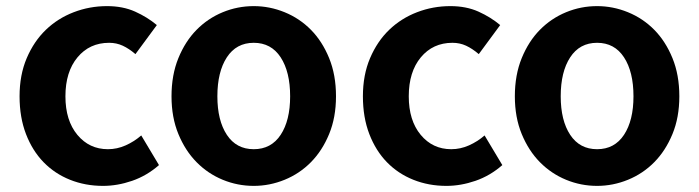

<svg xmlns="http://www.w3.org/2000/svg" viewBox="-20 -594 2286 628"><path d="M317 14Q259 14 209 -6Q159 -26 122.5 -63.5Q86 -101 65 -155.5Q44 -210 44 -279Q44 -349 67.5 -404Q91 -459 130 -496.5Q169 -534 221 -554Q273 -574 330 -574Q382 -574 422 -556Q462 -538 493 -512L423 -417Q402 -435 381.5 -444.5Q361 -454 337 -454Q273 -454 233.5 -406.5Q194 -359 194 -279Q194 -200 233 -153Q272 -106 333 -106Q363 -106 391 -118.5Q419 -131 442 -151L500 -54Q460 -19 412 -2.5Q364 14 317 14Z M810 14Q757 14 708.5 -6Q660 -26 623 -63.5Q586 -101 563.5 -155.5Q541 -210 541 -279Q541 -349 563.5 -404Q586 -459 623 -496.5Q660 -534 708.5 -554Q757 -574 810 -574Q862 -574 911 -554Q960 -534 997 -496.5Q1034 -459 1056.5 -404Q1079 -349 1079 -279Q1079 -210 1056.5 -155.5Q1034 -101 997 -63.5Q960 -26 911 -6Q862 14 810 14ZM810 -106Q867 -106 898 -153Q929 -200 929 -279Q929 -359 898 -406.5Q867 -454 810 -454Q753 -454 722 -406.5Q691 -359 691 -279Q691 -200 722 -153Q753 -106 810 -106Z M1440 14Q1382 14 1332 -6Q1282 -26 1245.5 -63.5Q1209 -101 1188 -155.5Q1167 -210 1167 -279Q1167 -349 1190.5 -404Q1214 -459 1253 -496.5Q1292 -534 1344 -554Q1396 -574 1453 -574Q1505 -574 1545 -556Q1585 -538 1616 -512L1546 -417Q1525 -435 1504.5 -444.5Q1484 -454 1460 -454Q1396 -454 1356.5 -406.5Q1317 -359 1317 -279Q1317 -200 1356 -153Q1395 -106 1456 -106Q1486 -106 1514 -118.5Q1542 -131 1565 -151L1623 -54Q1583 -19 1535 -2.5Q1487 14 1440 14Z M1933 14Q1880 14 1831.5 -6Q1783 -26 1746 -63.5Q1709 -101 1686.5 -155.5Q1664 -210 1664 -279Q1664 -349 1686.5 -404Q1709 -459 1746 -496.5Q1783 -534 1831.5 -554Q1880 -574 1933 -574Q1985 -574 2034 -554Q2083 -534 2120 -496.5Q2157 -459 2179.5 -404Q2202 -349 2202 -279Q2202 -210 2179.5 -155.5Q2157 -101 2120 -63.5Q2083 -26 2034 -6Q1985 14 1933 14ZM1933 -106Q1990 -106 2021 -153Q2052 -200 2052 -279Q2052 -359 2021 -406.5Q1990 -454 1933 -454Q1876 -454 1845 -406.5Q1814 -359 1814 -279Q1814 -200 1845 -153Q1876 -106 1933 -106Z"/></svg>

Font: SpoqaHanSansJP-Bold
Style: Regular
Weight: 700
Designer: [Source Han Sans]
Ryoko NISHIZUKA  (kana & ideographs); Paul D. Hunt (Latin, Greek & Cyrillic); Wenlong ZHANG  (bopomofo
Foundry: Spoqa (http://bi.spoqa.com)
Version: Version 1.002.20150607